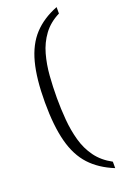

<svg xmlns="http://www.w3.org/2000/svg" viewBox="-166 -804 642 978"><g transform="rotate(-20 155.5 -315.5)"><path d="M279 121Q200 89 151 36Q102 -17 79.5 -102.5Q57 -188 57 -316Q57 -444 79.5 -529.5Q102 -615 151 -668Q200 -721 279 -752V-717Q225 -690 193 -646.5Q161 -603 146 -549Q131 -495 126.5 -435.5Q122 -376 122 -316Q122 -256 127 -197Q132 -138 147 -84Q162 -30 193.5 13.5Q225 57 279 86Z"/></g></svg>

Font: Noto Serif Kannada Light
Style: Regular
Weight: 300
Version: Version 2.003